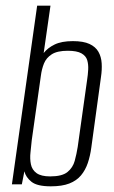

<svg xmlns="http://www.w3.org/2000/svg" viewBox="-20 -650 402 677"><path d="M159 7Q111 7 91 -9Q71 -25 66 -46L57 0H22L111 -630H158L134 -463Q148 -481 172.5 -493Q197 -505 237 -505Q274 -505 295.5 -495Q317 -485 327 -467.5Q337 -450 338.5 -427Q340 -404 336 -378L302 -130Q298 -100 289.5 -75Q281 -50 265.5 -31.5Q250 -13 224.5 -3Q199 7 159 7ZM157 -28Q199 -28 218 -43.5Q237 -59 243.5 -83Q250 -107 254 -132L287 -367Q290 -386 291 -404.5Q292 -423 287.5 -438Q283 -453 267 -462Q251 -471 219 -471Q182 -471 162.5 -458.5Q143 -446 135 -426Q127 -406 124 -382L92 -156Q90 -135 87.5 -112.5Q85 -90 89 -70.5Q93 -51 109 -39.5Q125 -28 157 -28Z"/></svg>

Font: Alumni Sans Light
Style: Italic
Weight: 300
Italic angle: -8°
Version: Version 1.016